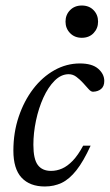

<svg xmlns="http://www.w3.org/2000/svg" viewBox="-20 -666 398 696"><path d="M229 -397Q201.5 -397 178 -373.5Q154.5 -350 137.2 -312Q120 -274 110.5 -229Q101 -184 101 -141Q101 -89.5 117 -68Q133 -46.5 165 -46.5Q185.5 -46.5 205 -55Q224.5 -63.5 243.8 -83.5Q263 -103.5 281.5 -138H308.5Q282.5 -81 257 -48.8Q231.5 -16.5 203.8 -3.2Q176 10 142.5 10Q88 10 58.2 -22Q28.5 -54 28.5 -120Q28.5 -185.5 47.8 -242.8Q67 -300 100.2 -343.5Q133.5 -387 177.2 -411.5Q221 -436 269.5 -436Q314 -436 336 -416.8Q358 -397.5 358 -372.5Q358 -353 346.5 -343.5Q335 -334 317.5 -333.5Q310 -333 301 -343.2Q292 -353.5 281 -365.5Q270 -377.5 257.2 -387.2Q244.5 -397 229 -397ZM276.5 -529Q250.5 -529 234 -546Q217.5 -563 217.5 -587.5Q217.5 -612.5 234 -629.2Q250.5 -646 276.5 -646Q303 -646 319.2 -629.2Q335.5 -612.5 335.5 -587.5Q335.5 -563 319.2 -546Q303 -529 276.5 -529Z"/></svg>

Font: Newsreader 18pt
Style: Italic
Weight: 400
Italic angle: -17°
Version: Version 1.003